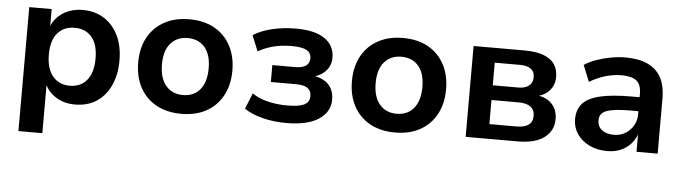

<svg xmlns="http://www.w3.org/2000/svg" viewBox="-45 -682 3703 1040"><g transform="rotate(5 1807.0 -162.0)"><path d="M78 180V-494H200V-392H196Q214 -444 260.5 -474Q307 -504 369 -504Q436 -504 485.5 -472Q535 -440 562.5 -383Q590 -326 590 -247Q590 -171 563 -112.5Q536 -54 487 -22Q438 10 370 10Q309 10 264.5 -19Q220 -48 202 -95H208V180ZM333 -89Q392 -89 426 -130Q460 -171 460 -248Q460 -325 426 -364.5Q392 -404 333 -404Q275 -404 240.5 -364.5Q206 -325 206 -248Q206 -171 240.5 -130Q275 -89 333 -89Z M948 10Q870 10 812.5 -21.5Q755 -53 723.5 -111Q692 -169 692 -247Q692 -326 723.5 -383.5Q755 -441 812.5 -472.5Q870 -504 948 -504Q1027 -504 1084 -472.5Q1141 -441 1172.5 -383Q1204 -325 1204 -247Q1204 -169 1172.5 -111Q1141 -53 1084 -21.5Q1027 10 948 10ZM948 -92Q1007 -92 1041 -132.5Q1075 -173 1075 -248Q1075 -323 1041 -362.5Q1007 -402 948 -402Q890 -402 855.5 -362.5Q821 -323 821 -248Q821 -173 855.5 -132.5Q890 -92 948 -92Z M1519 10Q1449 10 1389 -5.5Q1329 -21 1290 -48L1325 -134Q1360 -109 1411 -97Q1462 -85 1515 -85Q1579 -85 1608 -99Q1637 -113 1637 -146Q1637 -176 1616.5 -190Q1596 -204 1555 -204H1417V-296H1544Q1579 -296 1599 -309.5Q1619 -323 1619 -351Q1619 -380 1594 -394Q1569 -408 1511 -408Q1459 -408 1414 -396.5Q1369 -385 1331 -363L1296 -448Q1338 -475 1398 -489.5Q1458 -504 1529 -504Q1631 -504 1684.5 -467Q1738 -430 1738 -364Q1738 -322 1711 -292Q1684 -262 1637 -252V-259Q1676 -254 1702.5 -238.5Q1729 -223 1742.5 -197.5Q1756 -172 1756 -138Q1756 -70 1695 -30Q1634 10 1519 10Z M2110 10Q2032 10 1974.5 -21.5Q1917 -53 1885.5 -111Q1854 -169 1854 -247Q1854 -326 1885.5 -383.5Q1917 -441 1974.5 -472.5Q2032 -504 2110 -504Q2189 -504 2246 -472.5Q2303 -441 2334.5 -383Q2366 -325 2366 -247Q2366 -169 2334.5 -111Q2303 -53 2246 -21.5Q2189 10 2110 10ZM2110 -92Q2169 -92 2203 -132.5Q2237 -173 2237 -248Q2237 -323 2203 -362.5Q2169 -402 2110 -402Q2052 -402 2017.5 -362.5Q1983 -323 1983 -248Q1983 -173 2017.5 -132.5Q2052 -92 2110 -92Z M2494 0V-494H2770Q2835 -494 2875.5 -478.5Q2916 -463 2935 -434.5Q2954 -406 2954 -365Q2954 -322 2927 -291.5Q2900 -261 2853 -252V-259Q2893 -255 2919 -238.5Q2945 -222 2958 -196.5Q2971 -171 2971 -138Q2971 -75 2921.5 -37.5Q2872 0 2778 0ZM2616 -80H2764Q2806 -80 2828.5 -96Q2851 -112 2851 -145Q2851 -178 2828.5 -194.5Q2806 -211 2764 -211H2616ZM2616 -291H2755Q2792 -291 2812.5 -307.5Q2833 -324 2833 -354Q2833 -384 2812.5 -399Q2792 -414 2755 -414H2616Z M3264 10Q3210 10 3167.5 -10.5Q3125 -31 3100.5 -66.5Q3076 -102 3076 -146Q3076 -201 3106 -233.5Q3136 -266 3201 -281Q3266 -296 3371 -296H3430V-220H3375Q3328 -220 3295.5 -216.5Q3263 -213 3242.5 -205.5Q3222 -198 3212.5 -185Q3203 -172 3203 -153Q3203 -119 3227 -100Q3251 -81 3293 -81Q3327 -81 3354 -97Q3381 -113 3397.5 -140.5Q3414 -168 3414 -202V-314Q3414 -364 3388.5 -385Q3363 -406 3307 -406Q3266 -406 3222.5 -394Q3179 -382 3133 -355L3097 -444Q3126 -463 3163 -476Q3200 -489 3240.5 -496.5Q3281 -504 3319 -504Q3390 -504 3439 -482Q3488 -460 3513 -415Q3538 -370 3538 -298V0H3423V-103H3426Q3416 -70 3393.5 -44.5Q3371 -19 3338.5 -4.5Q3306 10 3264 10Z"/></g></svg>

Font: Nunito Sans 10pt
Style: Bold
Weight: 700
Designer: Vernon Adams
Foundry: Vernon Adams
Version: Version 3.101;gftools[0.9.27]